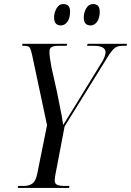

<svg xmlns="http://www.w3.org/2000/svg" viewBox="-20 -931 649 951"><path d="M68 0 70 -10H97Q124 -10 140.5 -22Q157 -34 164 -68L213 -311L139 -659Q133 -688 126.5 -696Q120 -704 100 -704H90L91 -714H313L310 -704H266Q247 -704 236 -698Q225 -692 225 -676Q225 -662 227 -646Q229 -630 235 -597L262 -477Q268 -443 277.5 -399Q287 -355 293 -312Q308 -336 325 -363.5Q342 -391 363 -425L482 -619Q493 -636 498 -650Q503 -664 503 -671Q503 -704 445 -704H411L414 -714H609L607 -704H586Q572 -704 560.5 -700Q549 -696 536.5 -681.5Q524 -667 506 -637L300 -305L255 -69Q251 -49 251 -37Q251 -21 263.5 -15.5Q276 -10 299 -10H324L322 0ZM428 -805Q413 -805 404 -814Q395 -823 395 -845Q395 -868 407 -889.5Q419 -911 441 -911Q456 -911 465 -902.5Q474 -894 474 -872Q474 -842 461 -823.5Q448 -805 428 -805ZM281 -805Q266 -805 257 -814Q248 -823 248 -845Q248 -868 260 -889.5Q272 -911 294 -911Q309 -911 318 -902.5Q327 -894 327 -873Q327 -842 314 -823.5Q301 -805 281 -805Z"/></svg>

Font: Noto Serif Display ExtraCondensed
Style: Italic
Weight: 400
Width: 2
Italic angle: -12°
Designer: Monotype Design Team
Foundry: Monotype Imaging Inc.
Version: Version 2.009